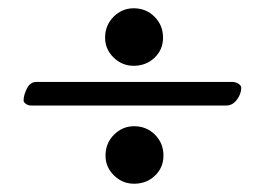

<svg xmlns="http://www.w3.org/2000/svg" viewBox="-20 -509 640 464"><path d="M234 -418Q234 -448 254.5 -468.5Q275 -489 303 -489Q333 -489 353.5 -468.5Q374 -448 374 -418Q374 -389 353.5 -369.5Q333 -350 303 -350Q275 -350 254.5 -370Q234 -390 234 -418ZM37 -266Q37 -279 45 -295Q53 -311 68 -311H540Q550 -311 556.5 -306.5Q563 -302 563 -297Q563 -282 552.5 -268Q542 -254 527 -254H55Q48 -254 42.5 -258Q37 -262 37 -266ZM235 -133Q235 -163 255.5 -183.5Q276 -204 304 -204Q334 -204 354.5 -183.5Q375 -163 375 -133Q375 -104 354.5 -84.5Q334 -65 304 -65Q276 -65 255.5 -85Q235 -105 235 -133Z"/></svg>

Font: EB Garamond
Style: Bold
Weight: 700
Designer: Georg Duffner and Octavio Pardo
Foundry: Georg Duffner
Version: Version 1.000; ttfautohint (v1.6)